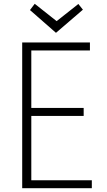

<svg xmlns="http://www.w3.org/2000/svg" viewBox="-20 -992 566 1012"><path d="M130 -42H464V0H97V-768H454V-726H130L145 -740V-411L130 -423H421V-381H130L145 -394V-28ZM138 -939 163 -972 283 -877H274L393 -971L417 -941L275 -819Z"/></svg>

Font: Yaldevi ExtraLight
Style: Regular
Weight: 200
Designer: Sol Matas, Rajitha Manaperi, Kosala Senevirathne
Foundry: Mooniak
Version: Version 1.100